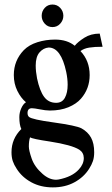

<svg xmlns="http://www.w3.org/2000/svg" viewBox="-20 -602 493 848"><path d="M211.9 -482.4Q190.9 -482.4 177.5 -497.6Q164.1 -512.7 164.1 -532.2Q164.1 -552.2 177.5 -567.1Q190.9 -582 211.9 -582Q232.4 -582 246.1 -567.1Q259.8 -552.2 259.8 -532.2Q259.8 -512.7 246.1 -497.6Q232.4 -482.4 211.9 -482.4ZM213.4 225.6Q159.7 225.6 118.4 203.1Q77.1 180.7 53.7 143.6Q42 126 36.4 109.4Q30.8 92.8 30.8 70.3Q30.8 10.7 74.2 -32.2Q65.4 -49.8 65.4 -85Q65.4 -105 74 -124Q82.5 -143.1 94.7 -150.4Q72.3 -168.9 56.6 -200.7Q41 -232.4 41 -270.5Q41 -334.5 85 -380.4Q107.9 -403.8 145 -415.5Q182.1 -427.2 223.1 -427.2Q276.4 -427.2 310.1 -399.9Q323.7 -417 352.5 -435.3Q381.3 -453.6 420.4 -453.6L433.1 -395.5Q397.5 -395.5 374.3 -391.8Q351.1 -388.2 335.4 -376.5Q376 -333.5 376 -270.5Q376 -210 337.4 -166Q317.4 -143.1 282.2 -128.4Q247.1 -113.8 200.2 -113.8Q181.6 -113.8 152.8 -119.6Q133.8 -123.5 121.1 -124Q101.6 -124 101.6 -103Q101.6 -91.3 108.4 -85.4Q122.6 -74.2 215.3 -61.5Q316.9 -47.4 339.8 -35.2Q368.2 -19.5 382.1 5.9Q396 31.2 396 70.3Q396 92.8 390.4 109.4Q384.8 126 373.5 143.6Q350.1 180.7 308.8 203.1Q267.6 225.6 213.4 225.6ZM228 -147.9Q254.4 -147.9 266.6 -170.2Q278.8 -192.4 278.8 -227.5Q278.8 -253.9 272.5 -284.2Q249.5 -392.1 194.8 -392.1Q171.4 -390.1 154.5 -370.6Q137.7 -351.1 137.7 -312.5Q137.7 -286.6 143.6 -255.9Q155.3 -200.7 174.8 -174.3Q194.3 -147.9 228 -147.9ZM228 191.9 238.3 190.9Q298.8 179.2 328.1 146.5Q350.1 123 350.1 95.7Q349.6 71.8 330.1 59.1Q296.9 38.1 199.2 22.9Q123 11.7 112.8 4.4Q107.4 20 107.4 44.9Q107.4 62.5 120.1 98.9Q132.8 135.3 168 166Q197.3 191.9 228 191.9Z"/></svg>

Font: Quaaykop
Style: Medium
Weight: 500
Designer: Tup Wanders
Foundry: Free font, DO NOT SELL
Version: Version 1.00;July 31, 2023;FontCreator 11.5.0.2430 64-bit